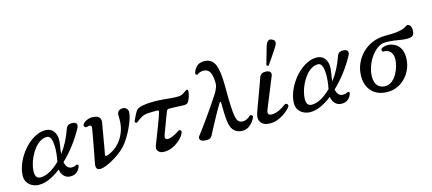

<svg xmlns="http://www.w3.org/2000/svg" viewBox="-58 -1376 4391 1952"><g transform="rotate(-15 2137.0 -399.5)"><path d="M171 7Q134 7 102 -8Q70 -23 50 -51.5Q30 -80 30 -120Q30 -172 49 -226.5Q68 -281 101.5 -332.5Q135 -384 178.5 -424.5Q222 -465 271 -489Q320 -513 369 -513Q433 -513 463 -462.5Q493 -412 477 -328Q468 -278 465 -237Q503 -287 533.5 -345.5Q564 -404 586 -468Q596 -499 618.5 -507.5Q641 -516 669 -511Q692 -507 699 -491Q706 -475 692 -448Q648 -366 589.5 -289.5Q531 -213 466 -151Q474 -116 490.5 -97Q507 -78 536 -78Q567 -78 582 -90Q589 -95 598.5 -90.5Q608 -86 604 -72Q597 -44 571.5 -18.5Q546 7 497 7Q460 7 432.5 -20Q405 -47 400 -92Q341 -46 282.5 -19.5Q224 7 171 7ZM203 -62Q251 -62 304 -91.5Q357 -121 407 -171Q415 -207 420 -253.5Q425 -300 422.5 -343.5Q420 -387 407.5 -415Q395 -443 368 -443Q330 -443 296.5 -422Q263 -401 236 -366.5Q209 -332 189 -291Q169 -250 158.5 -208.5Q148 -167 148 -133Q148 -96 162.5 -79Q177 -62 203 -62Z M841 8Q802 18 783 5Q764 -8 771 -51Q773 -63 780 -98.5Q787 -134 795.5 -180Q804 -226 812.5 -272.5Q821 -319 827.5 -355Q834 -391 836 -404Q841 -432 828.5 -438.5Q816 -445 797 -437Q778 -430 766 -444Q754 -458 767 -474Q781 -494 809.5 -505.5Q838 -517 860 -517Q913 -517 935 -497Q957 -477 949 -432Q947 -424 941.5 -391.5Q936 -359 928.5 -315.5Q921 -272 913.5 -229Q906 -186 900.5 -154.5Q895 -123 893 -117Q890 -105 896.5 -102Q903 -99 914 -102Q943 -110 981 -134Q1019 -158 1055 -201.5Q1091 -245 1112.5 -309Q1134 -373 1129 -460Q1127 -493 1144 -509Q1161 -525 1187 -525Q1214 -525 1228.5 -508.5Q1243 -492 1243 -472Q1243 -446 1230 -404.5Q1217 -363 1195 -315.5Q1173 -268 1146 -224Q1119 -180 1091 -148Q1059 -113 1013.5 -80.5Q968 -48 922 -24.5Q876 -1 841 8Z M1483 12Q1442 12 1422.5 -12.5Q1403 -37 1418 -74Q1421 -82 1432.5 -111.5Q1444 -141 1460 -182.5Q1476 -224 1492.5 -266.5Q1509 -309 1521 -343.5Q1533 -378 1537 -392Q1539 -400 1535 -406Q1531 -412 1519 -412Q1503 -412 1482 -411.5Q1461 -411 1443 -410.5Q1425 -410 1417 -409Q1376 -404 1350 -387.5Q1324 -371 1298 -350Q1290 -343 1279.5 -349Q1269 -355 1274 -369Q1278 -379 1287 -397.5Q1296 -416 1306 -435.5Q1316 -455 1324 -466Q1341 -489 1391 -499Q1441 -509 1502 -509Q1564 -509 1606.5 -505Q1649 -501 1684.5 -497.5Q1720 -494 1759 -494Q1797 -494 1819 -508Q1841 -522 1854 -532Q1865 -541 1873 -537.5Q1881 -534 1880 -521Q1879 -503 1873.5 -481.5Q1868 -460 1860 -441Q1852 -422 1845 -412Q1837 -400 1824 -396.5Q1811 -393 1793 -394Q1777 -395 1749 -396Q1721 -397 1692.5 -398Q1664 -399 1643 -399Q1636 -399 1628.5 -395Q1621 -391 1618 -383Q1614 -374 1604.5 -349.5Q1595 -325 1583.5 -293.5Q1572 -262 1560 -231Q1548 -200 1539.5 -176.5Q1531 -153 1529 -145Q1522 -125 1529.5 -114.5Q1537 -104 1555 -104Q1572 -104 1595 -113Q1618 -122 1640 -134Q1662 -146 1673 -155Q1684 -164 1697 -158Q1710 -152 1705 -134Q1701 -116 1682 -91.5Q1663 -67 1632.5 -43Q1602 -19 1564 -3.5Q1526 12 1483 12Z M2310 12Q2269 12 2238.5 -7.5Q2208 -27 2192 -69Q2182 -97 2178 -139.5Q2174 -182 2173 -229Q2172 -276 2171 -319Q2171 -330 2165.5 -330.5Q2160 -331 2155 -323Q2134 -289 2109 -244Q2084 -199 2059.5 -154Q2035 -109 2016.5 -73.5Q1998 -38 1990 -22Q1980 -3 1962 4Q1944 11 1912 8Q1877 5 1865 -13.5Q1853 -32 1870 -53Q1882 -68 1905.5 -99.5Q1929 -131 1958.5 -172Q1988 -213 2018.5 -257Q2049 -301 2076.5 -341.5Q2104 -382 2123.5 -412.5Q2143 -443 2149 -457Q2155 -471 2161.5 -487.5Q2168 -504 2168 -521Q2168 -590 2155 -624.5Q2142 -659 2122 -670.5Q2102 -682 2080 -682Q2062 -682 2044 -676Q2026 -670 2021 -664Q2011 -654 2000.5 -661Q1990 -668 1995 -684Q2005 -718 2033 -745.5Q2061 -773 2111 -773Q2191 -773 2222 -702.5Q2253 -632 2253 -471Q2253 -342 2256.5 -264.5Q2260 -187 2269 -147Q2278 -107 2294 -93.5Q2310 -80 2335 -80Q2358 -80 2379 -90Q2400 -100 2414 -115Q2421 -122 2430 -120.5Q2439 -119 2444.5 -111Q2450 -103 2444 -90Q2425 -49 2390 -18.5Q2355 12 2310 12Z M2601 12Q2531 12 2503.5 -28Q2476 -68 2501 -135Q2505 -147 2517 -179.5Q2529 -212 2545 -255Q2561 -298 2576.5 -341Q2592 -384 2604.5 -418Q2617 -452 2621 -466Q2628 -486 2644.5 -498Q2661 -510 2695 -508Q2726 -506 2736.5 -490Q2747 -474 2739 -453Q2735 -443 2722 -412Q2709 -381 2692.5 -339.5Q2676 -298 2659 -256.5Q2642 -215 2628.5 -182Q2615 -149 2610 -136Q2595 -101 2604 -86.5Q2613 -72 2638 -72Q2678 -72 2719.5 -92Q2761 -112 2786 -133Q2797 -142 2807.5 -138Q2818 -134 2822.5 -124Q2827 -114 2820 -104Q2811 -91 2790 -71.5Q2769 -52 2739 -32.5Q2709 -13 2673.5 -0.5Q2638 12 2601 12ZM2736 -561Q2729 -558 2722.5 -561.5Q2716 -565 2714 -572Q2715 -575 2721 -595.5Q2727 -616 2735 -644.5Q2743 -673 2751.5 -703Q2760 -733 2767 -755.5Q2774 -778 2778 -785Q2786 -800 2800.5 -808.5Q2815 -817 2837 -806Q2861 -796 2864 -779.5Q2867 -763 2859 -747Q2856 -739 2843 -719Q2830 -699 2813 -673.5Q2796 -648 2779.5 -623.5Q2763 -599 2750.5 -581.5Q2738 -564 2736 -561Z M3025 7Q2988 7 2956 -8Q2924 -23 2904 -51.5Q2884 -80 2884 -120Q2884 -172 2903 -226.5Q2922 -281 2955.5 -332.5Q2989 -384 3032.5 -424.5Q3076 -465 3125 -489Q3174 -513 3223 -513Q3287 -513 3317 -462.5Q3347 -412 3331 -328Q3322 -278 3319 -237Q3357 -287 3387.5 -345.5Q3418 -404 3440 -468Q3450 -499 3472.5 -507.5Q3495 -516 3523 -511Q3546 -507 3553 -491Q3560 -475 3546 -448Q3502 -366 3443.5 -289.5Q3385 -213 3320 -151Q3328 -116 3344.5 -97Q3361 -78 3390 -78Q3421 -78 3436 -90Q3443 -95 3452.5 -90.5Q3462 -86 3458 -72Q3451 -44 3425.5 -18.5Q3400 7 3351 7Q3314 7 3286.5 -20Q3259 -47 3254 -92Q3195 -46 3136.5 -19.5Q3078 7 3025 7ZM3057 -62Q3105 -62 3158 -91.5Q3211 -121 3261 -171Q3269 -207 3274 -253.5Q3279 -300 3276.5 -343.5Q3274 -387 3261.5 -415Q3249 -443 3222 -443Q3184 -443 3150.5 -422Q3117 -401 3090 -366.5Q3063 -332 3043 -291Q3023 -250 3012.5 -208.5Q3002 -167 3002 -133Q3002 -96 3016.5 -79Q3031 -62 3057 -62Z M3839 12Q3730 12 3672.5 -50Q3615 -112 3615 -209Q3615 -276 3640 -336.5Q3665 -397 3710.5 -444Q3756 -491 3818.5 -518.5Q3881 -546 3956 -546Q3991 -546 4035 -547.5Q4079 -549 4120 -558Q4161 -567 4188 -587Q4205 -601 4224.5 -584.5Q4244 -568 4244 -530Q4244 -490 4227.5 -474.5Q4211 -459 4169 -459Q4134 -459 4102 -464.5Q4070 -470 4032.5 -475.5Q3995 -481 3940 -481Q3898 -481 3858.5 -453Q3819 -425 3787.5 -379.5Q3756 -334 3738 -281Q3720 -228 3720 -178Q3720 -112 3750 -81.5Q3780 -51 3826 -51Q3868 -51 3900 -76.5Q3932 -102 3953 -140.5Q3974 -179 3985 -219.5Q3996 -260 3996 -291Q3996 -343 3970 -370.5Q3944 -398 3898 -396Q3888 -396 3884 -410Q3880 -424 3896 -434Q3922 -448 3958 -448Q3994 -448 4028 -430.5Q4062 -413 4084.5 -376Q4107 -339 4107 -280Q4107 -220 4086.5 -167.5Q4066 -115 4029 -74.5Q3992 -34 3943.5 -11Q3895 12 3839 12Z"/></g></svg>

Font: Zen Old Mincho
Style: Bold
Weight: 700
Designer: Yoshimichi Ohira
Foundry: Positype
Version: Version 1.500